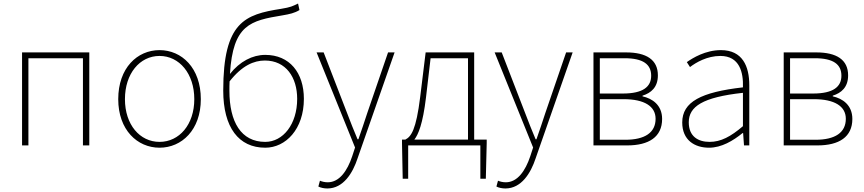

<svg xmlns="http://www.w3.org/2000/svg" viewBox="-20 -824 4898 1088"><path d="M105 -527V0H141V-494H450V0H486V-527Z M884 13C1010 13 1118 -88 1118 -262C1118 -439 1010 -540 884 -540C758 -540 650 -439 650 -262C650 -88 758 13 884 13ZM884 -20C772 -20 688 -118 688 -262C688 -407 772 -507 884 -507C996 -507 1081 -407 1081 -262C1081 -118 996 -20 884 -20Z M1483 -20C1346 -20 1280 -133 1280 -310C1280 -328 1280 -346 1281 -363C1352 -453 1419 -481 1481 -481C1601 -481 1664 -385 1664 -264C1664 -120 1584 -20 1483 -20ZM1669 -804C1638 -789 1628 -783 1573 -774C1368 -742 1245 -700 1245 -311C1245 -101 1333 13 1483 13C1599 13 1702 -92 1702 -264C1702 -412 1621 -513 1483 -513C1411 -513 1339 -476 1283 -405C1300 -685 1399 -707 1581 -737C1622 -744 1649 -750 1677 -767Z M1774 -527 1992 12 1976 61C1948 145 1903 209 1837 209C1821 209 1804 205 1793 200L1784 233C1797 240 1817 244 1835 244C1926 244 1979 156 2006 74L2216 -527H2179L2061 -183C2046 -138 2028 -82 2011 -35H2006C1986 -82 1964 -138 1947 -183L1814 -527Z M2258 -33V-13L2262 189H2293V0H2702V189H2733L2738 -13V-33H2667V-527H2392L2361 -274C2338 -88 2310 -50 2277 -33ZM2328 -33C2350 -61 2376 -121 2394 -272L2420 -494H2632V-33Z M2783 -527 3001 12 2985 61C2957 145 2912 209 2846 209C2830 209 2813 205 2802 200L2793 233C2806 240 2826 244 2844 244C2935 244 2988 156 3015 74L3225 -527H3188L3070 -183C3055 -138 3037 -82 3020 -35H3015C2995 -82 2973 -138 2956 -183L2823 -527Z M3343 0H3534C3657 0 3732 -48 3732 -150C3732 -229 3676 -266 3621 -278V-282C3669 -297 3708 -329 3708 -397C3708 -486 3642 -527 3528 -527H3343ZM3379 -262H3514C3631 -262 3695 -222 3695 -151C3695 -73 3635 -32 3523 -32H3379ZM3519 -494C3625 -494 3670 -459 3670 -395C3670 -333 3625 -294 3509 -294H3379V-494Z M3998 13C4068 13 4134 -26 4188 -70H4191L4196 0H4226V-341C4226 -448 4188 -540 4065 -540C3978 -540 3906 -496 3872 -472L3890 -444C3924 -470 3987 -507 4062 -507C4171 -507 4193 -414 4190 -329C3953 -302 3846 -247 3846 -130C3846 -30 3916 13 3998 13ZM4001 -20C3937 -20 3883 -50 3883 -131C3883 -220 3961 -273 4190 -298V-109C4121 -50 4065 -20 4001 -20Z M4421 0H4612C4735 0 4810 -48 4810 -150C4810 -229 4754 -266 4699 -278V-282C4747 -297 4786 -329 4786 -397C4786 -486 4720 -527 4606 -527H4421ZM4457 -262H4592C4709 -262 4773 -222 4773 -151C4773 -73 4713 -32 4601 -32H4457ZM4597 -494C4703 -494 4748 -459 4748 -395C4748 -333 4703 -294 4587 -294H4457V-494Z"/></svg>

Font: Kinto Sans Thin
Style: Regular
Weight: 100
Designer: Authors: Ryoko NISHIZUKA  (kana & ideographs); Paul D. Hunt (Latin, Greek & Cyrillic); Wenlong ZHANG  (bopomofo); Sandol
Foundry: Adobe Systems Incorporated, ookami Inc.
Version: Version 0.001